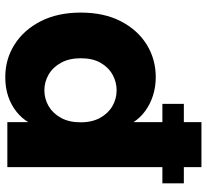

<svg xmlns="http://www.w3.org/2000/svg" viewBox="-48 -732 788 732"><g transform="rotate(90 346.0 -366.0)"><path d="M375.9 -591.1V-672.9H678.9V-591.1ZM28 -280.1Q28 -368.3 60.9 -432.3Q93.8 -496.3 149.6 -531.1Q205.5 -565.8 274.2 -565.8Q311.3 -565.8 344.1 -555.3Q376.9 -544.8 403 -525.8Q429 -506.9 445.7 -480.9V-740H617.3V0H445.7V-79.8Q430.8 -54.8 406 -34.9Q381.2 -14.9 348.1 -3.5Q315.1 7.9 273.8 7.9Q205.5 7.9 149.6 -27.5Q93.8 -62.9 60.9 -127.4Q28 -191.9 28 -280.1ZM446.3 -279.2Q446.3 -323.4 429.1 -354Q412 -384.7 384.3 -400.7Q356.6 -416.6 324.2 -416.6Q292.2 -416.6 264.3 -400.9Q236.3 -385.2 219.2 -355Q202.1 -324.8 202.1 -280.1Q202.1 -235.9 219.2 -204.8Q236.3 -173.6 264.3 -157.4Q292.2 -141.2 324.2 -141.2Q356.6 -141.2 384.3 -157.2Q412 -173.2 429.1 -204.1Q446.3 -235 446.3 -279.2Z"/></g></svg>

Font: Poppins Variable
Style: Regular
Weight: 100
Designer: Jonny Pinhorn
Foundry: Indian Type Foundry
Version: Version 6.000